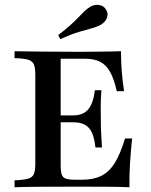

<svg xmlns="http://www.w3.org/2000/svg" viewBox="-20 -786 634 806"><path d="M41.1 0V-29Q79 -30.6 97.6 -35.9Q116.1 -41.1 122.2 -55.6Q128.2 -70.2 128.2 -98.4V-472.6Q128.2 -501.6 122.2 -515.7Q116.1 -529.8 97.6 -535.5Q79 -541.1 41.1 -541.9V-571Q83.9 -570.2 153.2 -569.4Q222.6 -568.5 316.1 -568.5Q348.4 -568.5 379.4 -569Q410.5 -569.4 437.9 -569.8Q465.3 -570.2 487.9 -571Q487.9 -528.2 491.1 -486.7Q494.4 -445.2 500.8 -403.2H470.2Q458.9 -454 442.3 -483.9Q425.8 -513.7 400.4 -526.6Q375 -539.5 337.1 -539.5H234.7V-92.7Q234.7 -66.9 239.1 -53.6Q243.5 -40.3 256.9 -35.9Q270.2 -31.5 296.8 -31.5H324.2Q372.6 -31.5 405.6 -48Q438.7 -64.5 462.1 -102.4Q485.5 -140.3 504.8 -204.8H534.7Q529 -151.6 525.8 -101.2Q522.6 -50.8 523.4 0Q484.7 -1.6 433.5 -2Q382.3 -2.4 312.9 -2.4Q221.8 -2.4 152.8 -2Q83.9 -1.6 41.1 0ZM208.9 -272.6V-301.6H354V-272.6ZM380.6 -166.9Q376.6 -205.6 366.1 -228.6Q355.6 -251.6 336.7 -262.1Q317.7 -272.6 287.9 -272.6V-301.6Q329 -301.6 350.4 -327Q371.8 -352.4 378.2 -407.3H405.6Q402.4 -359.7 402.8 -334.3Q403.2 -308.9 403.2 -287.1Q403.2 -270.2 403.6 -253.6Q404 -237.1 405.2 -216.5Q406.5 -196 408.1 -166.9ZM233.1 -621.8 224.2 -638.7Q254 -661.3 274.2 -679.4Q294.4 -697.6 308.1 -712.1Q321.8 -726.6 333.1 -737.5Q344.4 -748.4 358.1 -757.3Q377.4 -768.5 397.2 -764.9Q416.9 -761.3 425.8 -744.4Q435.5 -729 429 -711.3Q422.6 -693.5 402.4 -681.5Q385.5 -672.6 364.1 -666.9Q342.7 -661.3 311.3 -652Q279.8 -642.7 233.1 -621.8Z"/></svg>

Font: Playfair 5pt SemiExpanded Light SemiBold
Style: Regular
Weight: 600
Version: Version 2.001;gftools[0.9.30]